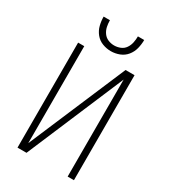

<svg xmlns="http://www.w3.org/2000/svg" viewBox="-226 -1057 1028 1164"><g transform="rotate(30 288.0 -474.5)"><path d="M91 0H154L442 -679V0H486V-735H423L134 -56V-735H91ZM288 -789Q318 -789 347 -800Q376 -811 395.5 -835Q415 -859 422.5 -889Q430 -919 430 -949H386Q386 -927 381.5 -905Q377 -883 364.5 -864.5Q352 -846 331 -837.5Q310 -829 288 -829Q266 -829 245.5 -837.5Q225 -846 212 -864.5Q199 -883 194.5 -905Q190 -927 190 -949H146Q146 -919 153.5 -889Q161 -859 180.5 -835Q200 -811 229 -800Q258 -789 288 -789Z"/></g></svg>

Font: Iosevka Sparkle Extralight
Style: Regular
Weight: 200
Designer: Belleve Invis
Foundry: Belleve Invis
Version: Version 4.5.0; ttfautohint (v1.8.3)